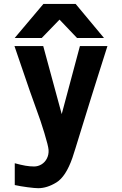

<svg xmlns="http://www.w3.org/2000/svg" viewBox="-20 -792 640 1008"><path d="M159 82Q179.5 82 197.8 71Q216 60 226.2 40Q236.5 20 235 -5Q233.5 -26 213 -93.5Q192.5 -161 172.5 -214Q147.5 -280.5 79 -482.5L56 -550H207L304 -193L399.5 -550H544Q529.5 -505 495 -395.5L458.5 -279.5Q431.5 -194.5 408 -116.5Q368.5 12.5 360 37Q325.5 135.5 276.2 165.8Q227 196 180.5 196Q163.5 196 125 191Q86.5 186 57.5 179.5V65Q90.5 74 113.8 78Q137 82 159 82ZM208 -771.5H377L526 -592.5H384.5L292.5 -689L199 -592.5H57Z"/></svg>

Font: JuliaMono ExtraBold
Style: Regular
Weight: 800
Monospace: yes
Designer: cormullion
Foundry: corm
Version: Version 0.055; ttfautohint (v1.8.4)